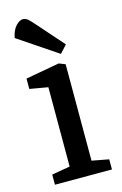

<svg xmlns="http://www.w3.org/2000/svg" viewBox="-113 -772 523 823"><g transform="rotate(-15 149.0 -360.5)"><path d="M25 0V-45L106 -59V-411L25 -425V-471L175 -498L203 -487V-59L278 -45V0ZM195 -535 21 -652Q28 -687 44.5 -704Q61 -721 75 -721Q88 -721 98.5 -711.5Q109 -702 121 -688L226 -569Z"/></g></svg>

Font: Faustina Light Medium
Style: Regular
Weight: 500
Version: Version 1.200